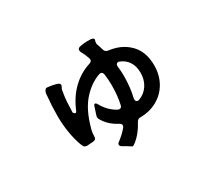

<svg xmlns="http://www.w3.org/2000/svg" viewBox="-129 -868 1258 1138"><g transform="rotate(-30 500.0 -299.0)"><path d="M646 -526Q731 -516 784.5 -462Q838 -408 838 -314Q838 -248 808.5 -196.5Q779 -145 727.5 -116.5Q676 -88 611 -88Q595 -88 586 -71Q553 -9 509 26Q507 27 499.5 32.5Q492 38 487 38Q485 38 471 28.5Q457 19 435 7Q420 -1 420 -11Q420 -19 430 -26Q468 -55 493 -85Q499 -93 499 -99Q499 -110 484 -118Q426 -148 396 -199Q390 -209 390 -218Q390 -222 397 -243L408 -276Q412 -293 420 -293Q427 -293 434 -280Q465 -224 518 -195Q524 -192 530 -192Q545 -192 548 -210Q561 -266 561 -343Q561 -372 556 -412Q553 -433 537 -433Q534 -433 528 -431Q463 -408 410 -348Q357 -288 327 -178Q320 -156 320 -129Q320 -104 298 -103L256 -100Q237 -100 231 -115L225 -129Q209 -172 200 -227.5Q191 -283 191 -340Q191 -407 198 -477Q199 -483 199 -492Q202 -503 207.5 -510.5Q213 -518 221 -518Q244 -516 266.5 -511Q289 -506 297 -500Q303 -495 303 -489Q303 -485 298 -476Q293 -467 292 -462Q284 -416 282 -387.5Q280 -359 279 -313Q286 -302 293 -302Q298 -302 302 -311Q334 -389 387 -440.5Q440 -492 509 -514Q527 -519 527 -533Q527 -536 525 -544Q515 -574 501 -598Q497 -605 497 -613Q497 -626 512 -630Q545 -638 589 -636Q610 -634 610 -622Q605 -608 605 -601Q605 -594 607 -589Q614 -571 620 -548Q625 -529 646 -526ZM634 -198Q634 -190 638.5 -185Q643 -180 650 -180L658 -182Q698 -196 722 -232Q746 -268 746 -317Q746 -360 727 -390.5Q708 -421 673 -435Q667 -438 663 -438Q655 -438 650 -431Q645 -424 647 -413Q651 -382 651 -349Q651 -273 635 -206Q634 -203 634 -198Z"/></g></svg>

Font: Shippori Gothic B2 Bold
Style: Regular
Weight: 700
Designer: FONTDASU
Foundry: FONTDASU / Google Inc. / but / Adobe
Version: Version 1.130